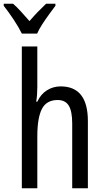

<svg xmlns="http://www.w3.org/2000/svg" viewBox="-49 -1009 556 1029"><path d="M151 -760V-543Q151 -500 145 -464H151Q169 -504 202.5 -525Q236 -546 276 -546Q422 -546 422 -360V0H338V-347Q338 -413 319.5 -443Q301 -473 260 -473Q200 -473 175.5 -425Q151 -377 151 -278V0H68V-760ZM248 -989V-978Q233 -958 214 -932Q195 -906 177.5 -879Q160 -852 150 -829H68Q52 -862 24.5 -903.5Q-3 -945 -29 -978V-989H21Q41 -972 63.5 -947Q86 -922 109 -896Q134 -925 153.5 -945Q173 -965 198 -989Z"/></svg>

Font: Avrile Sans Condensed
Style: Regular
Weight: 400
Width: 3
Designer: Monotype Design Team
Foundry: Monotype Imaging Inc.
Version: Version 2.001;September 10, 2019;FontCreator 11.5.0.2425 64-